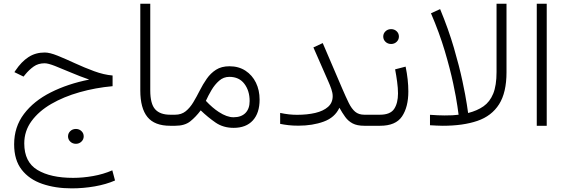

<svg xmlns="http://www.w3.org/2000/svg" viewBox="-20 -678 3049 1035"><path d="M586.9 -271V-213.4Q494.6 -205.1 409.2 -180.9Q323.7 -156.7 256.3 -117.7Q189 -78.6 149.9 -25.1Q110.8 28.3 110.8 95.2Q110.8 195.3 181.6 238Q252.4 280.8 374 280.8Q426.3 280.8 481.7 271Q537.1 261.2 585.4 240.2L600.1 294.9Q552.2 315.9 490.7 326.7Q429.2 337.4 366.7 337.4Q278.3 337.4 208 313.2Q137.7 289.1 96.9 236.8Q56.2 184.6 56.2 100.1Q56.2 6.3 109.1 -63.7Q162.1 -133.8 253.7 -179.9Q345.2 -226.1 460.9 -249Q410.2 -266.6 362.1 -287.1Q314 -307.6 276.6 -322.3Q239.3 -336.9 220.7 -336.9Q186 -336.9 161.4 -319.3Q136.7 -301.8 115.7 -275.9L106.9 -265.1L57.6 -289.1L63.5 -297.9Q95.2 -345.2 133.3 -370.1Q171.4 -395 221.2 -395Q248 -395 290.8 -377.7Q333.5 -360.4 384.3 -336.9Q435.1 -313.5 487.5 -294.2Q540 -274.9 586.9 -271ZM346.7 57.1Q346.7 40.5 358.9 28.8Q371.1 17.1 389.2 17.1Q406.7 17.1 418.9 28.6Q431.2 40 431.2 57.1Q431.2 73.7 418.9 85.4Q406.7 97.2 389.2 97.2Q371.1 97.2 358.9 85.4Q346.7 73.7 346.7 57.1Z M736.3 -657.7H790V-190.9Q790 -118.2 816.4 -88.9Q842.8 -59.6 897.5 -59.6H918.5V0H897.5Q813 0 774.7 -47.4Q736.3 -94.7 736.3 -190.4Z M1239.7 11.2Q1183.6 11.2 1142.3 -17.1Q1101.1 -45.4 1062 -83Q1035.2 -47.4 1005.4 -23.7Q975.6 0 924.8 0H898.9V-59.6H923.8Q958 -59.6 981.2 -78.4Q1004.4 -97.2 1022.2 -127Q1040 -156.7 1056.9 -190.2Q1073.7 -223.6 1094.5 -253.4Q1115.2 -283.2 1144.5 -302Q1173.8 -320.8 1216.8 -320.8Q1266.6 -320.8 1303.2 -296.9Q1339.8 -272.9 1359.6 -232.4Q1379.4 -191.9 1379.4 -141.1Q1379.4 -68.8 1343 -28.8Q1306.6 11.2 1239.7 11.2ZM1216.3 -263.7Q1185.1 -263.7 1161.4 -242.9Q1137.7 -222.2 1120.1 -192.4Q1102.5 -162.6 1089.8 -134.3Q1125.5 -96.2 1159.7 -74.2Q1203.1 -45.9 1238.8 -45.9Q1280.3 -45.9 1303 -68.8Q1325.7 -91.8 1325.7 -133.3Q1325.7 -188.5 1297.4 -226.1Q1269 -263.7 1216.3 -263.7Z M1773.4 -159.7Q1773.4 -176.8 1766.1 -198Q1758.8 -219.2 1749.5 -239.7L1669.4 -422.4L1719.7 -445.8L1825.2 -199.7Q1844.7 -154.3 1860.1 -123Q1875.5 -91.8 1894.5 -75.7Q1913.6 -59.6 1943.8 -59.6H1968.8V0H1943.8Q1904.8 0 1880.9 -12.7Q1856.9 -25.4 1841.1 -47.4Q1825.2 -69.3 1809.6 -97.2Q1785.2 -44.4 1725.1 -22.5Q1665 -0.5 1588.9 -0.5Q1559.1 -0.5 1535.4 -3.2Q1511.7 -5.9 1490.2 -10.3V-69.3Q1515.1 -64 1537.4 -61.5Q1559.6 -59.1 1581.5 -59.1Q1636.2 -59.1 1679.7 -69.3Q1723.1 -79.6 1748.3 -101.8Q1773.4 -124 1773.4 -159.7Z M2028.8 0H1949.2V-59.6H2027.8Q2084 -59.6 2104.7 -90.8Q2125.5 -122.1 2125.5 -174.3Q2125.5 -202.6 2120.8 -237.1Q2116.2 -271.5 2109.9 -304.2L2166.5 -318.8Q2181.2 -248.5 2181.2 -185.1Q2181.2 -101.1 2147.2 -50.5Q2113.3 0 2028.8 0ZM2045.9 -481Q2045.9 -497.6 2058.1 -509.3Q2070.3 -521 2088.4 -521Q2106 -521 2118.2 -509.5Q2130.4 -498 2130.4 -481Q2130.4 -464.4 2118.2 -452.6Q2106 -440.9 2088.4 -440.9Q2070.3 -440.9 2058.1 -452.6Q2045.9 -464.4 2045.9 -481Z M2366.7 0Q2350.1 0 2333 -1Q2315.9 -2 2297.9 -2.9V-59.1Q2322.3 -57.6 2340.3 -56.6Q2358.4 -55.7 2376.5 -55.7Q2402.8 -55.7 2419.7 -56.6Q2436.5 -57.6 2452.1 -59.6Q2452.1 -59.6 2445.8 -105Q2439.5 -150.4 2423.1 -227.8Q2406.7 -305.2 2377.7 -403.1Q2348.6 -501 2303.2 -606.4L2352.5 -628.9Q2397.5 -520.5 2426.8 -420.2Q2456.1 -319.8 2472.9 -240.7Q2489.7 -161.6 2496.6 -115.2Q2503.4 -68.8 2503.4 -68.8Q2552.2 -81.1 2586.4 -105Q2620.6 -128.9 2638.7 -173.1Q2656.7 -217.3 2656.7 -290V-657.7H2710.4V-288.6Q2710.4 -179.2 2670.4 -116Q2630.4 -52.7 2553.5 -26.4Q2476.6 0 2366.7 0Z M2927.2 -657.7V0H2873.5V-657.7Z"/></svg>

Font: Vazirmatn RD UI FD ExtraLight
Style: Regular
Weight: 200
Designer: Saber Rastikerdar
Foundry: Saber Rastikerdar
Version: Version 33.003